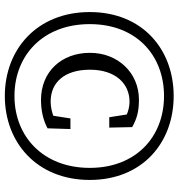

<svg xmlns="http://www.w3.org/2000/svg" viewBox="8 -733 740 796"><g transform="rotate(90 378.0 -335.0)"><path d="M80 -337C80 -530 209 -645 378 -645C547 -645 676 -529 676 -337C676 -145 547 -25 378 -25C209 -25 80 -144 80 -337ZM30 -337C30 -119 184 15 378 15C572 15 726 -119 726 -337C726 -555 572 -685 378 -685C184 -685 30 -555 30 -337ZM401 -175C322 -175 269 -232 269 -338C269 -445 328 -502 401 -502C428 -502 462 -493 495 -466L451 -514L466 -418H509L507 -513C468 -535 436 -541 393 -541C282 -541 199 -454 199 -338C199 -219 278 -135 394 -135C436 -135 476 -143 512 -162L515 -257H471L456 -161L500 -209C469 -182 424 -175 401 -175Z"/></g></svg>

Font: Source Serif Variable
Style: Regular
Weight: 389
Designer: Frank Grießhammer
Foundry: Adobe Systems Incorporated
Version: Version 3.001;hotconv 1.0.111;makeotfexe 2.5.65597